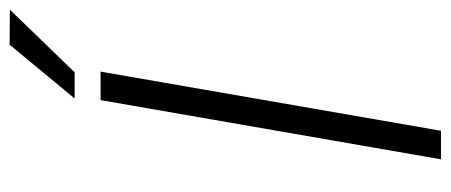

<svg xmlns="http://www.w3.org/2000/svg" viewBox="-290 -651 941 401"><g transform="rotate(-90 180.5 -450.5)"><path d="M107.9 0H48.3L171.9 -710.9H231.4ZM287.6 -900.9 360.8 -900.4 230 -765.1H175.3Z"/></g></svg>

Font: RobotoInd Light
Style: Italic
Weight: 300
Italic angle: -12°
Designer: Google
Version: Version 2.001151; 2014